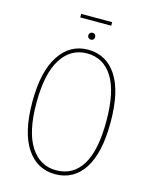

<svg xmlns="http://www.w3.org/2000/svg" viewBox="-129 -952 822 1044"><g transform="rotate(15 282.5 -429.5)"><path d="M370.1 -849.1H195.8V-869.1H370.1ZM283.2 -786.1Q291.5 -786.1 296.6 -780.5Q301.8 -774.9 301.8 -766.1Q301.8 -758.3 296.6 -752.7Q291.5 -747.1 283.2 -747.1Q274.4 -747.1 268.8 -752.7Q263.2 -758.3 263.2 -766.1Q263.2 -774.9 268.8 -780.5Q274.4 -786.1 283.2 -786.1ZM283.2 -690.9Q385.7 -690.9 444.3 -603Q502.9 -515.1 502.9 -339.8Q502.9 -168 445.3 -79.1Q387.7 9.8 283.2 9.8Q181.2 9.8 122.1 -79.1Q63 -168 63 -338.9Q63 -510.7 122.8 -600.8Q182.6 -690.9 283.2 -690.9ZM283.2 -669.9Q191.9 -669.9 138.9 -586.9Q85.9 -503.9 85.9 -338.9Q85.9 -176.3 138.9 -94.2Q191.9 -12.2 283.2 -12.2Q377.9 -12.2 428.5 -93.5Q479 -174.8 479 -339.8Q479 -506.3 427.5 -588.1Q376 -669.9 283.2 -669.9Z"/></g></svg>

Font: Fira Sans Compressed Thin
Style: Regular
Weight: 100
Width: 1
Designer: Carrois Corporate & Edenspiekermann AG
Foundry: Carrois Corporate GbR & Edenspiekermann AG
Version: Version 4.203;PS 004.203;hotconv 1.0.88;makeotf.lib2.5.64775